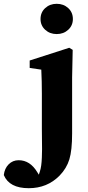

<svg xmlns="http://www.w3.org/2000/svg" viewBox="-138 -752 465 1009"><path d="M75 -652Q75 -687 99.5 -709.5Q124 -732 160 -732Q196 -732 220.5 -709.5Q245 -687 245 -652Q245 -618 220.5 -595.5Q196 -573 160 -573Q124 -573 99.5 -595.5Q75 -618 75 -652ZM18 -434 226 -501 244 -490 241 -345V-51Q241 38 226.5 85.5Q212 133 175 171Q110 237 13 237Q-89 237 -118 168Q-114 133 -92.5 111.5Q-71 90 -40 90Q20 90 58 153L66 166Q69 159 71 151Q76 136 78.5 118Q81 100 82 75.5Q83 51 83 32.5Q83 14 82.5 -21.5Q82 -57 82 -76V-260Q82 -326 79 -386L18 -395Z"/></svg>

Font: TypoPRO Source Serif Pro
Style: Bold
Weight: 700
Designer: Frank Grießhammer
Foundry: Adobe Systems Incorporated
Version: Version 1.017;PS 1.0;hotconv 1.0.79;makeotf.lib2.5.61930